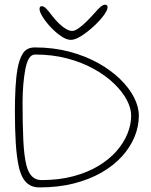

<svg xmlns="http://www.w3.org/2000/svg" viewBox="-20 -812 661 838"><path d="M152.5 6Q127 6 109.2 -4.5Q91.5 -15 80 -35.2Q68.5 -55.5 62 -84.5Q52.5 -127.5 48.8 -188.5Q45 -249.5 45 -325Q45 -379 47.5 -427Q50 -475 56.5 -511.5Q64 -554.5 80.5 -579.8Q97 -605 132 -605Q213 -605 282.8 -586.5Q352.5 -568 408.5 -536.8Q464.5 -505.5 504.2 -466.8Q544 -428 565 -386.8Q586 -345.5 586 -307.5Q586 -260 567 -214.2Q548 -168.5 511.8 -128.8Q475.5 -89 422.8 -58.8Q370 -28.5 302 -11.2Q234 6 152.5 6ZM160.5 -26Q238 -26 300.2 -42.8Q362.5 -59.5 409.8 -88Q457 -116.5 488.8 -152.8Q520.5 -189 536.5 -229Q552.5 -269 552.5 -307.5Q552.5 -340 533 -376.5Q513.5 -413 477 -448Q440.5 -483 389 -511.5Q337.5 -540 273 -557Q208.5 -574 133.5 -574Q116.5 -574 106.2 -556.5Q96 -539 90.5 -509.5Q85 -481 81.8 -443.8Q78.5 -406.5 78.5 -366Q78.5 -268 81.8 -199.5Q85 -131 95.5 -89.5Q112 -26 160.5 -26ZM289 -638Q270.5 -638 247.2 -653.8Q224 -669.5 202.2 -692.5Q180.5 -715.5 166.5 -737.8Q152.5 -760 152.5 -773Q152.5 -778.5 155 -781.8Q157.5 -785 161.5 -785Q171.5 -785 181.8 -774.5Q192 -764 210.5 -739.5Q223.5 -723 238.2 -708.8Q253 -694.5 267.8 -685.8Q282.5 -677 295 -677Q306.5 -677 322.2 -688Q338 -699 355.8 -716.2Q373.5 -733.5 390 -752Q410.5 -775.5 420.5 -783.5Q430.5 -791.5 439 -791.5Q449.5 -791.5 449.5 -780.5Q449.5 -767.5 432 -744Q414.5 -720.5 388 -696.2Q361.5 -672 334.8 -655Q308 -638 289 -638Z"/></svg>

Font: Gluten Thin
Style: Regular
Weight: 100
Designer: Tyler Finck
Foundry: Etcetera Type Company
Version: Version 1.300